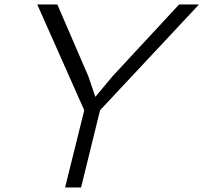

<svg xmlns="http://www.w3.org/2000/svg" viewBox="-20 -830 901 850"><path d="M772.9 -810.1H860.8L422.9 -341.8L338.9 0H268.1L353 -341.8L145 -810.1H233.9L371.1 -492.2L401.9 -401.9H402.8L478 -492.2Z"/></svg>

Font: Sinkin Sans 300 Light Italic
Style: Regular
Weight: 300
Italic angle: -112°
Designer: Keith Bates
Foundry: K-Type
Version: Sinkin Sans (version 1.0)  by Keith Bates   •   © 2014   www